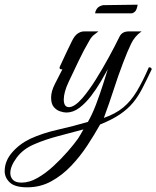

<svg xmlns="http://www.w3.org/2000/svg" viewBox="-195 -480 667 819"><path d="M-79 319Q-131 319 -153 298.5Q-175 278 -175 250Q-175 207 -143.5 170.5Q-112 134 -66 112Q-14 88 52.5 73Q119 58 180 40Q199 7 215 -35.5Q231 -78 244 -118.5Q257 -159 265 -185Q253 -163 234.5 -131.5Q216 -100 193 -70Q170 -40 143.5 -20Q117 0 88 0Q77 0 61.5 -5Q46 -10 34.5 -23.5Q23 -37 23 -64Q23 -90 39 -121.5Q55 -153 71 -184Q66 -184 62.5 -185Q59 -186 59 -193Q62 -199 71 -219Q80 -239 91.5 -263Q103 -287 112 -305Q123 -328 136.5 -337Q150 -346 163 -346H225Q218 -340 207.5 -332.5Q197 -325 188 -310Q161 -264 141 -221.5Q121 -179 98 -131Q87 -108 82 -89Q77 -70 77 -56Q77 -23 99 -23Q123 -23 157 -62Q185 -95 213.5 -140.5Q242 -186 268.5 -234.5Q295 -283 315 -324Q326 -346 354 -346H409Q380 -326 364.5 -294Q349 -262 330 -212Q309 -157 290 -98Q271 -39 248 23Q297 6 330 -21Q363 -48 388.5 -90.5Q414 -133 440 -193Q452 -193 452 -184Q430 -138 412 -103Q394 -68 372 -41.5Q350 -15 317 7.5Q284 30 232 51Q208 94 177.5 140.5Q147 187 108.5 227.5Q70 268 23.5 293.5Q-23 319 -79 319ZM-103 299Q-70 299 -35 279Q0 259 33 228.5Q66 198 93.5 166.5Q121 135 138 111Q143 104 149 93Q155 82 161 72Q112 85 53.5 100.5Q-5 116 -48 135Q-96 155 -123.5 192Q-151 229 -151 258Q-151 276 -139.5 287.5Q-128 299 -103 299ZM211 -423Q211 -432 218.5 -443Q226 -454 245 -458L392 -460Q392 -455 387.5 -441.5Q383 -428 368 -423Z"/></svg>

Font: Great Vibes
Style: Regular
Weight: 400
Designer: Robert E. Leuschke, Viktoriya Grabowska, Viviana Monsalve, Eben Sorkin
Foundry: Robert E. Leuschke
Version: Version 1.103; ttfautohint (v1.8.4.7-5d5b)